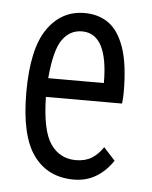

<svg xmlns="http://www.w3.org/2000/svg" viewBox="-42 -504 434 550"><g transform="rotate(5 175.0 -229.0)"><path d="M190 10Q115 10 74 -46.5Q33 -103 33 -227Q33 -352 73 -410Q113 -468 180 -468Q220 -468 249 -447.5Q278 -427 294.5 -379.5Q311 -332 311 -251Q311 -235 309 -219H90Q92 -122 118.5 -84Q145 -46 191 -46Q218 -46 236.5 -57.5Q255 -69 269 -90L302 -54Q282 -24 254 -7Q226 10 190 10ZM92 -273H252Q252 -415 177 -415Q142 -415 120.5 -384.5Q99 -354 92 -273Z"/></g></svg>

Font: Inconsolata ExtraCondensed
Style: Regular
Weight: 400
Width: 2
Monospace: yes
Designer: Raph Levien, Cyreal, Brenton Simpson
Foundry: Raph Levien, Cyreal, Google
Version: Version 3.001; ttfautohint (v1.8.2.53-6de2)